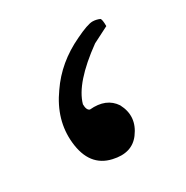

<svg xmlns="http://www.w3.org/2000/svg" viewBox="-90 -222 466 480"><g transform="rotate(-30 143.5 18.0)"><path d="M254.9 -140.1Q258.8 -137.2 258.8 -117.2Q258.8 -117.2 212.9 -93.8Q125 -30.3 110.4 22.9Q110.4 40 119.1 43Q168 38.6 189.9 71.8Q212.9 115.2 182.6 155.8Q156.7 190.4 106 178.7Q46.9 165.5 39.6 92.3Q32.7 24.4 77.1 -37.6Q116.2 -95.2 184.1 -127Q220.2 -144.5 234.4 -144.5Q244.6 -144.5 254.9 -140.1Z"/></g></svg>

Font: Jameel Khushkhat-L
Style: Regular
Weight: 400
Version: Version 3.5